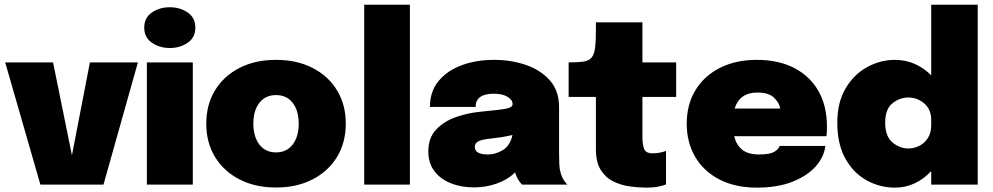

<svg xmlns="http://www.w3.org/2000/svg" viewBox="-20 -802 4315 834"><path d="M579 -531 429.5 0H155.5L2.5 -531H210.5L292.5 -127.5L370.5 -531Z M717.5 -593.5Q673 -593.5 639.8 -616.5Q606.5 -639.5 606.5 -682Q606.5 -725 639.8 -747.8Q673 -770.5 717.5 -770.5Q762 -770.5 795.2 -747.8Q828.5 -725 828.5 -682Q828.5 -639 795.2 -616.2Q762 -593.5 717.5 -593.5ZM618 0V-531H817.5V0Z M1179 12.5Q1089 12.5 1020.8 -22.5Q952.5 -57.5 914.2 -120Q876 -182.5 876 -265Q876 -347.5 914.2 -410Q952.5 -472.5 1020.8 -507.2Q1089 -542 1179 -542Q1269 -542 1337.2 -507.2Q1405.5 -472.5 1443.8 -410Q1482 -347.5 1482 -265Q1482 -182.5 1443.8 -120Q1405.5 -57.5 1337.2 -22.5Q1269 12.5 1179 12.5ZM1179 -140Q1225 -140 1251.2 -174Q1277.5 -208 1277.5 -265Q1277.5 -322 1251.2 -355.5Q1225 -389 1179 -389Q1133 -389 1106.8 -355.5Q1080.5 -322 1080.5 -265Q1080.5 -208 1106.8 -174Q1133 -140 1179 -140Z M1760.5 -781.5V0H1562V-781.5Z M2039.5 12Q1982.5 12 1937.5 -6.2Q1892.5 -24.5 1866.5 -59.2Q1840.5 -94 1840.5 -144Q1840.5 -203 1874.2 -239Q1908 -275 1960.8 -293.5Q2013.5 -312 2070 -317Q2150.5 -324.5 2178.5 -330Q2206.5 -335.5 2206.5 -349.5V-350Q2206.5 -368.5 2184.2 -381.8Q2162 -395 2125 -395Q2046 -395 2046 -337.5H1847.5Q1847.5 -404.5 1885 -450Q1922.5 -495.5 1985.8 -518.8Q2049 -542 2126.5 -542Q2200 -542 2264.2 -520Q2328.5 -498 2368.5 -452.8Q2408.5 -407.5 2408.5 -337V-130.5Q2408.5 -108.5 2409.5 -88Q2410.5 -67.5 2415.5 -50Q2421 -31.5 2430 -18.2Q2439 -5 2444.5 0H2247.5Q2243 -4.5 2234.5 -16.5Q2226 -28.5 2220.5 -44Q2219 -49 2217.5 -53.5Q2186.5 -22 2138.8 -5Q2091 12 2039.5 12ZM2099.5 -131Q2132 -131 2163.8 -149.8Q2195.5 -168.5 2206 -215.5Q2182.5 -210 2158 -206.2Q2133.5 -202.5 2110.5 -200Q2076 -196.5 2059.2 -188.8Q2042.5 -181 2042.5 -164Q2042.5 -131 2099.5 -131Z M2788.5 13Q2754 13 2715.8 7.8Q2677.5 2.5 2644 -14Q2610.5 -30.5 2589.5 -63.8Q2568.5 -97 2568.5 -153V-381H2450V-531H2452.5Q2491.5 -531 2514.8 -534.5Q2538 -538 2549.5 -551.5Q2561 -565 2564.8 -594Q2568.5 -623 2568.5 -674V-705H2770.5V-531H2917V-381H2770.5V-205Q2770.5 -176 2777.5 -156Q2784.5 -136 2815 -136Q2833 -136 2849 -139.5Q2865 -143 2873 -146.5V-1Q2861.5 4 2839.8 8.5Q2818 13 2788.5 13Z M3565 -168Q3560 -121 3523.8 -79.8Q3487.5 -38.5 3422.8 -12.8Q3358 13 3267.5 13Q3174 13 3105.5 -22.2Q3037 -57.5 3000 -120.2Q2963 -183 2963 -264.5Q2963 -348 3001 -410.5Q3039 -473 3107.8 -507.5Q3176.5 -542 3267.5 -542Q3361.5 -542 3429.8 -506.8Q3498 -471.5 3535 -406.8Q3572 -342 3572 -253Q3572 -238 3571.5 -227.5Q3571 -217 3570 -210.5H3169Q3178.5 -172 3204.2 -151.5Q3230 -131 3276 -131Q3324.5 -131 3344.2 -143.2Q3364 -155.5 3366 -168ZM3270 -400Q3193 -400 3171 -330.5H3369Q3365.5 -355 3342.5 -377.5Q3319.5 -400 3270 -400Z M3868 13Q3801.5 13 3744.2 -18.8Q3687 -50.5 3652 -113.2Q3617 -176 3617 -269Q3617 -357 3653 -418Q3689 -479 3746.5 -510.5Q3804 -542 3868 -542Q3914 -542 3954.2 -524Q3994.5 -506 4025 -474.5V-781.5H4227V0H4025V-59Q3994.5 -25.5 3954.2 -6.2Q3914 13 3868 13ZM3926 -157Q3950 -157 3972.8 -168.2Q3995.5 -179.5 4010.2 -202Q4025 -224.5 4025 -257.5V-280.5Q4025 -314 4010 -335.5Q3995 -357 3972.2 -367.8Q3949.5 -378.5 3926 -378.5Q3888 -378.5 3856.5 -353.2Q3825 -328 3825 -269Q3825 -210 3856.5 -183.5Q3888 -157 3926 -157Z"/></svg>

Font: Epilogue Black
Style: Regular
Weight: 900
Designer: Tyler Finck
Foundry: Etcetera Type Co
Version: Version 2.111; ttfautohint (v1.8.3)